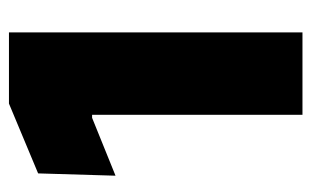

<svg xmlns="http://www.w3.org/2000/svg" viewBox="-150 -528 679 418"><g transform="rotate(-90 189.0 -319.5)"><path d="M147.5 0V-458H141L15 -407L20 -575.5L172 -639H327V0Z"/></g></svg>

Font: Anek Tamil Medium ExtraBold
Style: Regular
Weight: 800
Version: Version 1.003